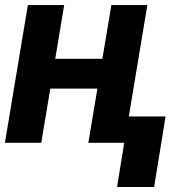

<svg xmlns="http://www.w3.org/2000/svg" viewBox="-21 -566 716 761"><path d="M433.1 -333 413.6 -214.8H128.9L148.4 -333ZM233.4 -545.9 142.6 0H-1.5L89.4 -545.9ZM563 -545.9 472.2 0H329.1L420.4 -545.9ZM635.3 -104.5 589.8 175.3H442.9L488.3 -104.5Z"/></svg>

Font: Inter Tight
Style: Bold Italic
Weight: 700
Italic angle: -9.39999°
Designer: Rasmus Andersson
Foundry: rsms
Version: Version 3.004